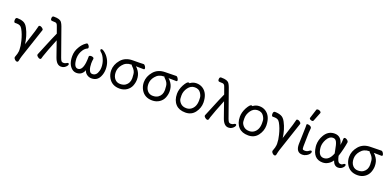

<svg xmlns="http://www.w3.org/2000/svg" viewBox="-21 -1873 6455 3161"><g transform="rotate(20 3206.5 -292.5)"><path d="M238.8 185.1Q223.1 185.1 203.1 166.5Q183.1 147.9 183.1 130.9V126Q211.9 50.8 213.9 14.2L214.8 -11.2Q214.8 -78.1 193.8 -160.2Q167 -272 122.1 -350.1Q105 -380.9 81.5 -392.8Q58.1 -404.8 18.1 -404.8Q4.9 -404.8 -2.9 -403.8Q-26.9 -403.8 -26.9 -445.8Q-26.9 -491.2 3.9 -491.2Q62 -491.2 110.1 -472.2Q158.2 -453.1 190.9 -389.2Q252.9 -272.9 271 -119.1L270 -133.8L352.1 -391.1Q373 -460.9 377 -483.9Q379.9 -498 398.9 -498Q415 -498 437 -482.9Q459 -467.8 460.9 -450.2Q460.9 -444.8 456.1 -435.1Q443.8 -405.8 286.1 74.2Q276.9 101.1 263.2 168Q256.8 185.1 238.8 185.1Z M950.2 14.2Q871.1 14.2 830.1 -103L736.8 -369.1Q703.1 -287.1 661.6 -178.5Q620.1 -69.8 614 -45.9Q607.9 -22 602.5 -4.9Q597.2 12.2 579.1 12.2Q563 12.2 541.5 -5.4Q520 -22.9 520 -36.1Q520 -45.9 528.1 -62.5Q536.1 -79.1 595.9 -226.6Q655.8 -374 701.2 -473.1L661.1 -584Q651.9 -613.8 641.4 -625.5Q630.9 -637.2 614.5 -640.1Q598.1 -643.1 558.1 -643.1Q529.8 -643.1 529.8 -678.2Q529.8 -720.2 559.1 -720.2Q619.1 -720.2 651.6 -709.2Q684.1 -698.2 700.4 -674.6Q716.8 -650.9 731 -612.8L904.8 -124Q918.9 -85.9 929.9 -73Q940.9 -60.1 962.9 -58.1Q997.1 -58.1 1012.5 -70.1Q1027.8 -82 1041 -82Q1059.1 -82 1059.1 -63Q1059.1 -50.8 1044.9 -32.5Q1030.8 -14.2 1007.3 0Q983.9 14.2 950.2 14.2Z M1487.3 23.9Q1442.4 23.9 1405.3 -2.9Q1368.2 -29.8 1358.4 -71.8Q1321.3 23.9 1225.1 23.9Q1181.2 23.9 1147 -2.9Q1065.9 -65.9 1065.9 -212.9Q1065.9 -300.8 1111.3 -375Q1148.9 -440.9 1203.1 -479Q1222.2 -493.2 1225.1 -493.2Q1241.2 -493.2 1256.6 -473.1Q1272 -453.1 1272 -436Q1272 -421.9 1262.2 -417Q1223.1 -400.9 1195.3 -361.8Q1144 -291 1144 -199.2Q1151.4 -47.9 1223.1 -47.9Q1298.3 -47.9 1317.4 -188Q1323.2 -235.8 1323.2 -280.8V-296.9Q1323.2 -319.8 1363.3 -319.8Q1377 -319.8 1393.1 -313Q1409.2 -306.2 1409.2 -290Q1401.4 -246.1 1401.4 -208Q1401.4 -185.1 1405.8 -147Q1410.2 -108.9 1427.2 -78.4Q1444.3 -47.9 1477.1 -47.9Q1548.3 -47.9 1573.2 -138.2Q1582 -168 1582 -203.1Q1582 -267.1 1560.1 -325.2Q1529.3 -405.8 1483.4 -439.9Q1467.3 -452.1 1467.3 -467.8Q1467.3 -485.8 1487.3 -485.8Q1502 -485.8 1527.6 -467.5Q1553.2 -449.2 1581.1 -418Q1659.2 -324.2 1659.2 -199.2Q1659.2 -126 1629.4 -64.9Q1587.4 23.9 1487.3 23.9Z M2056.2 -76.2Q2120.1 -121.1 2120.1 -210Q2120.1 -221.2 2115.2 -280Q2110.4 -338.9 2050.3 -393.1Q2038.1 -402.8 2037.1 -414.1H2028.3Q1935.1 -414.1 1880.4 -345.2Q1829.1 -284.2 1829.1 -210.9Q1829.1 -133.8 1871.1 -88.9Q1907.2 -50.8 1963.1 -50.8Q2019 -50.8 2056.2 -76.2ZM1979 23.9Q1845.2 23.9 1783.2 -83Q1749 -143.1 1749 -212.9Q1749 -314 1822.5 -400.9Q1896 -487.8 2027.3 -487.8Q2163.1 -487.8 2214.4 -491.2Q2231.9 -491.2 2246.6 -468Q2261.2 -444.8 2261.2 -431.2Q2261.2 -412.1 2245.1 -412.1Q2178.2 -414.1 2108.4 -414.1Q2131.3 -398.9 2162.1 -352.1Q2200.2 -293.9 2200.2 -213.9Q2200.2 -159.2 2178.2 -103.5Q2156.2 -47.9 2103.3 -12Q2050.3 23.9 1979 23.9Z M2627.9 -76.2Q2691.9 -121.1 2691.9 -210Q2691.9 -221.2 2687 -280Q2682.1 -338.9 2622.1 -393.1Q2609.9 -402.8 2608.9 -414.1H2600.1Q2506.8 -414.1 2452.1 -345.2Q2400.9 -284.2 2400.9 -210.9Q2400.9 -133.8 2442.9 -88.9Q2479 -50.8 2534.9 -50.8Q2590.8 -50.8 2627.9 -76.2ZM2550.8 23.9Q2417 23.9 2355 -83Q2320.8 -143.1 2320.8 -212.9Q2320.8 -314 2394.3 -400.9Q2467.8 -487.8 2599.1 -487.8Q2734.9 -487.8 2786.1 -491.2Q2803.7 -491.2 2818.4 -468Q2833 -444.8 2833 -431.2Q2833 -412.1 2816.9 -412.1Q2750 -414.1 2680.2 -414.1Q2703.1 -398.9 2733.9 -352.1Q2772 -293.9 2772 -213.9Q2772 -159.2 2750 -103.5Q2728 -47.9 2675 -12Q2622.1 23.9 2550.8 23.9Z M3122.6 -48.8Q3169.9 -48.8 3205.6 -74.2Q3278.8 -127 3278.8 -241.2Q3278.8 -249 3277.3 -287.6Q3275.9 -326.2 3242.9 -373Q3210 -419.9 3139.9 -419.9Q3069.8 -419.9 3023.7 -356Q2977.5 -292 2977.5 -220.2Q2977.5 -213.9 2979.2 -170.9Q2981 -127.9 3018.8 -88.4Q3056.6 -48.8 3122.6 -48.8ZM3130.9 23.9Q3021.5 23.9 2962.9 -38.1Q2898.9 -105 2898.9 -220.2Q2898.9 -295.9 2940.9 -377Q2986.8 -460 3014.6 -460Q3027.8 -460 3032.7 -453.1Q3082.5 -492.2 3144.5 -492.2Q3206.5 -492.2 3253.9 -461.9Q3356 -397 3358.9 -231.9Q3358.9 -136.2 3298.8 -56.2Q3238.8 23.9 3130.9 23.9Z M3882.8 14.2Q3803.7 14.2 3762.7 -103L3669.4 -369.1Q3635.7 -287.1 3594.2 -178.5Q3552.7 -69.8 3546.6 -45.9Q3540.5 -22 3535.2 -4.9Q3529.8 12.2 3511.7 12.2Q3495.6 12.2 3474.1 -5.4Q3452.6 -22.9 3452.6 -36.1Q3452.6 -45.9 3460.7 -62.5Q3468.8 -79.1 3528.6 -226.6Q3588.4 -374 3633.8 -473.1L3593.8 -584Q3584.5 -613.8 3574 -625.5Q3563.5 -637.2 3547.1 -640.1Q3530.8 -643.1 3490.7 -643.1Q3462.4 -643.1 3462.4 -678.2Q3462.4 -720.2 3491.7 -720.2Q3551.8 -720.2 3584.2 -709.2Q3616.7 -698.2 3633.1 -674.6Q3649.4 -650.9 3663.6 -612.8L3837.4 -124Q3851.6 -85.9 3862.5 -73Q3873.5 -60.1 3895.5 -58.1Q3929.7 -58.1 3945.1 -70.1Q3960.4 -82 3973.6 -82Q3991.7 -82 3991.7 -63Q3991.7 -50.8 3977.5 -32.5Q3963.4 -14.2 3939.9 0Q3916.5 14.2 3882.8 14.2Z M4224.6 -48.8Q4272 -48.8 4307.6 -74.2Q4380.9 -127 4380.9 -241.2Q4380.9 -249 4379.4 -287.6Q4377.9 -326.2 4345 -373Q4312 -419.9 4241.9 -419.9Q4171.9 -419.9 4125.7 -356Q4079.6 -292 4079.6 -220.2Q4079.6 -213.9 4081.3 -170.9Q4083 -127.9 4120.8 -88.4Q4158.7 -48.8 4224.6 -48.8ZM4232.9 23.9Q4123.5 23.9 4064.9 -38.1Q4001 -105 4001 -220.2Q4001 -295.9 4043 -377Q4088.9 -460 4116.7 -460Q4129.9 -460 4134.8 -453.1Q4184.6 -492.2 4246.6 -492.2Q4308.6 -492.2 4356 -461.9Q4458 -397 4460.9 -231.9Q4460.9 -136.2 4400.9 -56.2Q4340.8 23.9 4232.9 23.9Z M4753.4 185.1Q4737.8 185.1 4717.8 166.5Q4697.8 147.9 4697.8 130.9V126Q4726.6 50.8 4728.5 14.2L4729.5 -11.2Q4729.5 -78.1 4708.5 -160.2Q4681.6 -272 4636.7 -350.1Q4619.6 -380.9 4596.2 -392.8Q4572.8 -404.8 4532.7 -404.8Q4519.5 -404.8 4511.7 -403.8Q4487.8 -403.8 4487.8 -445.8Q4487.8 -491.2 4518.6 -491.2Q4576.7 -491.2 4624.8 -472.2Q4672.9 -453.1 4705.6 -389.2Q4767.6 -272.9 4785.6 -119.1L4784.7 -133.8L4866.7 -391.1Q4887.7 -460.9 4891.6 -483.9Q4894.5 -498 4913.6 -498Q4929.7 -498 4951.7 -482.9Q4973.6 -467.8 4975.6 -450.2Q4975.6 -444.8 4970.7 -435.1Q4958.5 -405.8 4800.8 74.2Q4791.5 101.1 4777.8 168Q4771.5 185.1 4753.4 185.1Z M5178.7 17.1Q5067.9 17.1 5067.9 -126L5071.8 -253.9Q5076.7 -397 5076.7 -429.2L5075.7 -470.2Q5077.6 -484.9 5094.7 -484.9Q5106.4 -484.9 5122.6 -480Q5160.6 -465.8 5162.6 -444.8L5163.6 -441.9L5156.7 -353L5151.9 -122.1Q5151.9 -104 5153.8 -85Q5155.8 -65.9 5168.2 -62Q5180.7 -58.1 5194.8 -58.1Q5236.8 -58.1 5263.7 -81.1Q5281.7 -95.2 5293.5 -95.2Q5311.5 -95.2 5311.5 -74.2Q5311.5 -58.1 5293 -36.1Q5274.4 -14.2 5243.4 1.5Q5212.4 17.1 5178.7 17.1ZM5141.6 -561Q5125.5 -561 5109.1 -570.1Q5092.8 -579.1 5092.8 -589.8Q5092.8 -598.1 5094.7 -600.1L5143.6 -753.9Q5147.5 -770 5170.4 -770Q5189.5 -770 5208 -759Q5226.6 -748 5226.6 -731.9Q5226.6 -728 5163.6 -574.2Q5158.7 -561 5141.6 -561Z M5528.8 -50.8Q5624.5 -50.8 5674.8 -184.1L5664.6 -235.8Q5648.4 -333 5627.4 -375Q5606.4 -417 5563.5 -417Q5498.5 -417 5456.5 -339.8Q5421.4 -274.9 5421.4 -211.9Q5421.4 -199.2 5423.3 -186Q5438.5 -50.8 5528.8 -50.8ZM5536.6 23.9Q5367.7 23.9 5343.8 -183.1Q5341.8 -198.2 5341.8 -212.9Q5341.8 -303.2 5387.7 -382.8Q5449.7 -492.2 5563.5 -492.2Q5684.6 -492.2 5715.3 -348.1Q5724.6 -391.1 5726.6 -458Q5727.5 -481.9 5749.5 -481.9Q5766.6 -481.9 5788.1 -466.1Q5809.6 -450.2 5811.5 -432.1Q5804.7 -379.9 5786.1 -303Q5767.6 -226.1 5748.5 -169.9Q5768.6 -78.1 5796.4 -61Q5811.5 -53.2 5834.5 -53.2Q5850.6 -53.2 5865 -66.2Q5879.4 -79.1 5892.6 -79.1Q5909.7 -79.1 5909.7 -61Q5909.7 -48.8 5897.2 -31Q5884.8 -13.2 5861.6 1.5Q5838.4 16.1 5805.7 16.1Q5734.4 16.1 5704.6 -73.2Q5678.7 -30.8 5633.1 -3.4Q5587.4 23.9 5536.6 23.9Z M6223.6 -76.2Q6287.6 -121.1 6287.6 -210Q6287.6 -221.2 6282.7 -280Q6277.8 -338.9 6217.8 -393.1Q6205.6 -402.8 6204.6 -414.1H6195.8Q6102.5 -414.1 6047.9 -345.2Q5996.6 -284.2 5996.6 -210.9Q5996.6 -133.8 6038.6 -88.9Q6074.7 -50.8 6130.6 -50.8Q6186.5 -50.8 6223.6 -76.2ZM6146.5 23.9Q6012.7 23.9 5950.7 -83Q5916.5 -143.1 5916.5 -212.9Q5916.5 -314 5990 -400.9Q6063.5 -487.8 6194.8 -487.8Q6330.6 -487.8 6381.8 -491.2Q6399.4 -491.2 6414.1 -468Q6428.7 -444.8 6428.7 -431.2Q6428.7 -412.1 6412.6 -412.1Q6345.7 -414.1 6275.9 -414.1Q6298.8 -398.9 6329.6 -352.1Q6367.7 -293.9 6367.7 -213.9Q6367.7 -159.2 6345.7 -103.5Q6323.7 -47.9 6270.8 -12Q6217.8 23.9 6146.5 23.9Z"/></g></svg>

Font: LXGW WenKai Screen
Style: Regular
Weight: 400
Designer: LXGW / Fontworks Inc.
Foundry: LXGW / Fontworks Inc.
Version: Version 1.510;January 18,2025